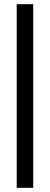

<svg xmlns="http://www.w3.org/2000/svg" viewBox="-20 -795 239 920"><path d="M60.1 -774.9H139.2V105H60.1Z"/></svg>

Font: LT Wave
Style: Regular
Weight: 400
Designer: Daniel Lyons
Version: Version 2.5 (Glyphs App)